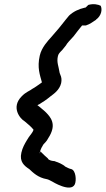

<svg xmlns="http://www.w3.org/2000/svg" viewBox="-20 -736 495 898"><path d="M376 -700C349 -694 323 -682 303 -663C280 -636 260 -608 240 -586L239 -585L221 -564C204 -545 175 -515 166 -476C153 -419 167 -385 176 -351L174 -349C154 -335 142 -326 132 -321C120 -311 102 -307 81 -285C31 -234 73 -181 96 -168C111 -156 128 -141 137 -129C135 -123 131 -116 127 -111L115 -95L105 -79C96 -64 85 -45 80 -22C70 21 94 40 117 55C134 71 158 95 199 102C205 103 215 108 224 113C224 113 311 167 330 126C338 108 335 62 314 55C303 53 295 48 283 42V41C271 32 255 24 238 19V18H237C219 16 215 15 205 8V7V6C193 -5 181 -15 170 -27L171 -29H170C168 -24 168 -25 166 -18V-22L169 -33L174 -45C174 -46 177 -48 182 -59C184 -63 198 -73 207 -92C215 -104 222 -119 225 -133C231 -160 220 -180 211 -192C202 -204 190 -216 176 -227C169 -234 161 -239 155 -244C157 -245 159 -246 160 -247H162L163 -248C180 -258 199 -271 217 -286C230 -296 258 -314 266 -347C269 -362 268 -374 262 -387C261 -390 259 -395 259 -395C254 -428 244 -445 251 -474C253 -484 260 -491 271 -502L288 -523C292 -530 295 -534 302 -542L324 -566C337 -583 350 -600 364 -617H382C401 -623 416 -635 427 -642H428L429 -644C455 -663 459 -692 451 -709C440 -715 417 -720 393 -713C384 -704 381 -701 379 -700Z"/></svg>

Font: Stray Cat
Style: BlkObl
Weight: 900
Version: Version 1.0